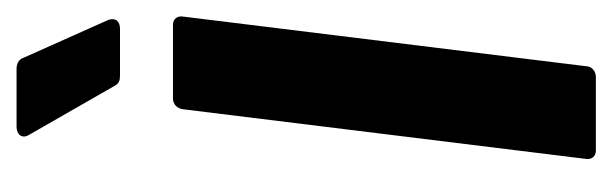

<svg xmlns="http://www.w3.org/2000/svg" viewBox="-274 -466 740 232"><g transform="rotate(-90 96.0 -350.0)"><path d="M188 -589 142 -692C140 -698 134 -700 129 -700H59C49 -700 44 -693 49 -685L108 -582C111 -576 115 -575 121 -575H177C186 -575 191 -580 188 -589ZM30 0H119C126 0 132 -5 132 -12L192 -499C193 -506 189 -511 182 -511H93C86 -511 81 -506 80 -499L20 -12C19 -5 23 0 30 0Z"/></g></svg>

Font: Barlow Condensed SemiBold
Style: Italic
Weight: 600
Width: 3
Italic angle: -7°
Designer: Jeremy Tribby
Foundry: Tribby Type
Version: Version 1.422;hotconv 1.0.109;makeotfexe 2.5.65596